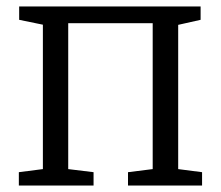

<svg xmlns="http://www.w3.org/2000/svg" viewBox="-20 -571 680 591"><path d="M38 0V-41L112 -50.5V-495L39 -510V-551H597.5V-510L528.5 -494.5V-50.5L602 -41V0H374V-41L450 -50.5V-499.5H190V-50.5L268 -41V0Z"/></svg>

Font: Merriweather 28pt Light
Style: Regular
Weight: 300
Version: Version 2.100